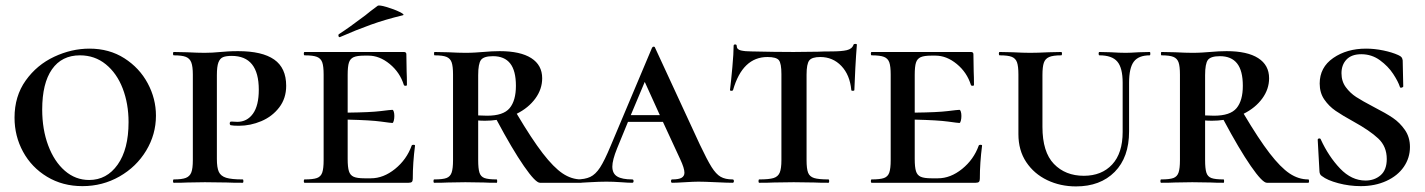

<svg xmlns="http://www.w3.org/2000/svg" viewBox="-20 -654 5098 687"><path d="M32 -233Q32 -310 72 -366Q112 -422 174 -451Q236 -480 300 -480Q371 -480 425 -445.5Q479 -411 508.5 -356Q538 -301 538 -240Q538 -173 503 -115Q468 -57 407.5 -22.5Q347 12 275 12Q204 12 148.5 -21.5Q93 -55 62.5 -111Q32 -167 32 -233ZM440 -217Q440 -283 419 -337.5Q398 -392 358.5 -424Q319 -456 266 -456Q201 -456 166 -406Q131 -356 131 -262Q131 -191 152.5 -133.5Q174 -76 212 -43Q250 -10 299 -10Q362 -10 401 -65Q440 -120 440 -217Z M848 -12Q851 -12 851 -6Q851 0 848 0Q811 0 791 -1L713 -2L651 -1Q633 0 602 0Q599 0 599 -6Q599 -12 602 -12Q631 -12 645 -17.5Q659 -23 664.5 -37Q670 -51 670 -81V-387Q670 -416 664.5 -430.5Q659 -445 645 -450.5Q631 -456 602 -456Q599 -456 599 -462Q599 -468 602 -468L649 -467Q689 -465 712 -465Q739 -465 769 -468Q780 -469 795.5 -470Q811 -471 832 -471Q918 -471 961 -441Q1004 -411 1004 -347Q1004 -302 979 -269.5Q954 -237 915 -220.5Q876 -204 835 -204Q815 -204 805 -206Q802 -208 802 -212Q802 -220 809 -219L829 -218Q864 -218 885 -247Q906 -276 906 -333Q906 -454 809 -454Q789 -454 778 -449.5Q767 -445 761.5 -430.5Q756 -416 756 -385V-85Q756 -54 763 -39Q770 -24 789 -18Q808 -12 848 -12Z M1465 -133Q1457 -71 1457 -15Q1457 -7 1454 -3.5Q1451 0 1442 0H1070Q1067 0 1067 -6Q1067 -12 1070 -12Q1100 -12 1114 -17Q1128 -22 1133 -36.5Q1138 -51 1138 -81V-387Q1138 -417 1133 -431Q1128 -445 1114 -450.5Q1100 -456 1070 -456Q1067 -456 1067 -462Q1067 -468 1070 -468H1425Q1434 -468 1434 -460L1435 -398Q1436 -379 1436 -350Q1436 -347 1431 -347Q1426 -347 1425 -350Q1411 -395 1374.5 -425Q1338 -455 1298 -455H1284Q1258 -455 1245.5 -449.5Q1233 -444 1228.5 -430Q1224 -416 1224 -386V-251Q1306 -252 1342 -256.5Q1378 -261 1384 -261Q1387 -261 1389 -254.5Q1391 -248 1391 -239Q1391 -230 1389 -222Q1387 -214 1384 -214Q1379 -214 1343 -219Q1307 -224 1224 -226V-85Q1224 -56 1228.5 -41.5Q1233 -27 1245.5 -21.5Q1258 -16 1284 -16H1307Q1352 -16 1393.5 -49.5Q1435 -83 1453 -133Q1454 -136 1459.5 -136Q1465 -136 1465 -133ZM1196 -521Q1192 -521 1191 -525.5Q1190 -530 1193 -532Q1226 -553 1287 -599Q1301 -611 1331 -633Q1336 -637 1363 -629Q1390 -621 1410.5 -611Q1431 -601 1420 -599Q1358 -584 1306.5 -565.5Q1255 -547 1198 -522Z M2060 0H1912Q1896 0 1854.5 -60Q1813 -120 1757 -225Q1737 -222 1716 -222Q1699 -222 1691 -223V-81Q1691 -51 1695.5 -36.5Q1700 -22 1713.5 -17Q1727 -12 1757 -12Q1759 -12 1759 -6Q1759 0 1757 0Q1728 0 1711 -1L1645 -2L1583 -1Q1565 0 1534 0Q1531 0 1531 -6Q1531 -12 1534 -12Q1564 -12 1577.5 -17Q1591 -22 1596 -36.5Q1601 -51 1601 -81V-387Q1601 -417 1596 -431Q1591 -445 1577.5 -450.5Q1564 -456 1535 -456Q1533 -456 1533 -462Q1533 -468 1535 -468L1584 -467Q1622 -465 1645 -465Q1664 -465 1680 -466Q1696 -467 1708 -468Q1741 -471 1768 -471Q1842 -471 1881 -446Q1920 -421 1920 -374Q1920 -335 1895.5 -301.5Q1871 -268 1829 -247Q1883 -156 1922 -105.5Q1961 -55 1993 -33.5Q2025 -12 2060 -12Q2063 -12 2063 -6Q2063 0 2060 0ZM1723 -240Q1781 -240 1803.5 -267Q1826 -294 1826 -347Q1826 -401 1805.5 -427Q1785 -453 1744 -453Q1711 -453 1701 -439.5Q1691 -426 1691 -385V-241Z M2601 0Q2583 0 2541 -2Q2499 -4 2479 -4Q2463 -4 2431 -2Q2399 0 2385 0Q2381 0 2381 -6Q2381 -12 2385 -12Q2409 -12 2419 -18Q2429 -24 2429 -36Q2429 -52 2414 -84L2352 -218H2227L2188 -123Q2171 -81 2171 -58Q2171 -33 2188.5 -22.5Q2206 -12 2242 -12Q2247 -12 2247 -6Q2247 0 2242 0Q2228 0 2202 -2Q2174 -4 2150 -4Q2125 -4 2091 -2Q2061 0 2042 0Q2037 0 2037 -6Q2037 -12 2042 -12Q2073 -12 2092 -21Q2111 -30 2127 -54.5Q2143 -79 2165 -132L2313 -483Q2315 -487 2319 -487Q2323 -487 2324 -483L2484 -137Q2510 -82 2526 -56.5Q2542 -31 2558.5 -21.5Q2575 -12 2601 -12Q2606 -12 2606 -6Q2606 0 2601 0ZM2341 -242 2287 -361 2237 -242Z M2603 -332Q2602 -329 2597 -329Q2592 -329 2592 -332Q2596 -364 2600.5 -414Q2605 -464 2605 -490Q2605 -495 2610.5 -495Q2616 -495 2616 -490Q2616 -477 2631 -473.5Q2646 -470 2669 -470Q2755 -468 2820 -468L2907 -469Q2924 -470 2953 -470Q2991 -470 3010 -474.5Q3029 -479 3034 -494Q3035 -497 3040.5 -497Q3046 -497 3046 -494Q3043 -457 3040.5 -410.5Q3038 -364 3037 -332Q3037 -329 3031.5 -329Q3026 -329 3026 -332Q3021 -386 2990.5 -418Q2960 -450 2915 -450Q2885 -450 2875.5 -437.5Q2866 -425 2866 -387V-81Q2866 -50 2871.5 -36Q2877 -22 2893 -17Q2909 -12 2944 -12Q2947 -12 2947 -6Q2947 0 2944 0Q2912 0 2893 -1L2820 -2L2749 -1Q2730 0 2697 0Q2694 0 2694 -6Q2694 -12 2697 -12Q2732 -12 2748 -17Q2764 -22 2770 -36.5Q2776 -51 2776 -81V-389Q2776 -427 2767 -438.5Q2758 -450 2726 -450Q2637 -450 2603 -332Z M3494 -133Q3486 -71 3486 -15Q3486 -7 3483 -3.5Q3480 0 3471 0H3099Q3096 0 3096 -6Q3096 -12 3099 -12Q3129 -12 3143 -17Q3157 -22 3162 -36.5Q3167 -51 3167 -81V-387Q3167 -417 3162 -431Q3157 -445 3143 -450.5Q3129 -456 3099 -456Q3096 -456 3096 -462Q3096 -468 3099 -468H3454Q3463 -468 3463 -460L3464 -398Q3465 -379 3465 -350Q3465 -347 3460 -347Q3455 -347 3454 -350Q3440 -395 3403.5 -425Q3367 -455 3327 -455H3313Q3287 -455 3274.5 -449.5Q3262 -444 3257.5 -430Q3253 -416 3253 -386V-251Q3335 -252 3371 -256.5Q3407 -261 3413 -261Q3416 -261 3418 -254.5Q3420 -248 3420 -239Q3420 -230 3418 -222Q3416 -214 3413 -214Q3408 -214 3372 -219Q3336 -224 3253 -226V-85Q3253 -56 3257.5 -41.5Q3262 -27 3274.5 -21.5Q3287 -16 3313 -16H3336Q3381 -16 3422.5 -49.5Q3464 -83 3482 -133Q3483 -136 3488.5 -136Q3494 -136 3494 -133Z M3914 -456Q3911 -456 3911 -462Q3911 -468 3914 -468L3955 -467Q3987 -465 4008 -465Q4024 -465 4054 -467L4094 -468Q4096 -468 4096 -462Q4096 -456 4094 -456Q4054 -456 4037 -433.5Q4020 -411 4020 -358V-184Q4020 -91 3968.5 -39Q3917 13 3830 13Q3774 13 3727 -9.5Q3680 -32 3652 -74Q3624 -116 3624 -174V-387Q3624 -417 3619 -431Q3614 -445 3600.5 -450.5Q3587 -456 3557 -456Q3554 -456 3554 -462Q3554 -468 3557 -468L3604 -467Q3642 -465 3666 -465Q3692 -465 3732 -467L3777 -468Q3780 -468 3780 -462Q3780 -456 3777 -456Q3748 -456 3734 -450Q3720 -444 3715 -429.5Q3710 -415 3710 -385V-200Q3710 -110 3751 -67.5Q3792 -25 3858 -25Q3922 -25 3959.5 -65.5Q3997 -106 3997 -182V-358Q3997 -411 3978 -433.5Q3959 -456 3914 -456Z M4661 0H4513Q4497 0 4455.5 -60Q4414 -120 4358 -225Q4338 -222 4317 -222Q4300 -222 4292 -223V-81Q4292 -51 4296.5 -36.5Q4301 -22 4314.5 -17Q4328 -12 4358 -12Q4360 -12 4360 -6Q4360 0 4358 0Q4329 0 4312 -1L4246 -2L4184 -1Q4166 0 4135 0Q4132 0 4132 -6Q4132 -12 4135 -12Q4165 -12 4178.5 -17Q4192 -22 4197 -36.5Q4202 -51 4202 -81V-387Q4202 -417 4197 -431Q4192 -445 4178.5 -450.5Q4165 -456 4136 -456Q4134 -456 4134 -462Q4134 -468 4136 -468L4185 -467Q4223 -465 4246 -465Q4265 -465 4281 -466Q4297 -467 4309 -468Q4342 -471 4369 -471Q4443 -471 4482 -446Q4521 -421 4521 -374Q4521 -335 4496.5 -301.5Q4472 -268 4430 -247Q4484 -156 4523 -105.5Q4562 -55 4594 -33.5Q4626 -12 4661 -12Q4664 -12 4664 -6Q4664 0 4661 0ZM4324 -240Q4382 -240 4404.5 -267Q4427 -294 4427 -347Q4427 -401 4406.5 -427Q4386 -453 4345 -453Q4312 -453 4302 -439.5Q4292 -426 4292 -385V-241Z M4896 -271Q4939 -249 4964 -232Q4989 -215 5007 -189Q5025 -163 5025 -128Q5025 -89 5003 -57Q4981 -25 4940.5 -6.5Q4900 12 4849 12Q4808 12 4768.5 1.5Q4729 -9 4710 -24Q4701 -29 4701 -44L4695 -153V-154Q4695 -158 4700 -158.5Q4705 -159 4706 -155Q4734 -94 4775 -51Q4816 -8 4866 -8Q4898 -8 4920 -27Q4942 -46 4942 -85Q4942 -130 4911.5 -158.5Q4881 -187 4823 -219Q4783 -241 4759 -257.5Q4735 -274 4718.5 -298Q4702 -322 4702 -355Q4702 -413 4750.5 -446.5Q4799 -480 4868 -480Q4898 -480 4929.5 -473.5Q4961 -467 4983 -457Q4992 -453 4995 -449Q4998 -445 4999 -438L5001 -345Q5001 -342 4995.5 -340.5Q4990 -339 4989 -343Q4983 -362 4965 -389.5Q4947 -417 4917.5 -438.5Q4888 -460 4851 -460Q4816 -460 4798 -441Q4780 -422 4780 -392Q4780 -363 4795.5 -342Q4811 -321 4832.5 -307Q4854 -293 4896 -271Z"/></svg>

Font: Cormorant SC SemiBold
Style: Regular
Weight: 600
Designer: Christian Thalmann (Catharsis Fonts)
Version: Version 3.000